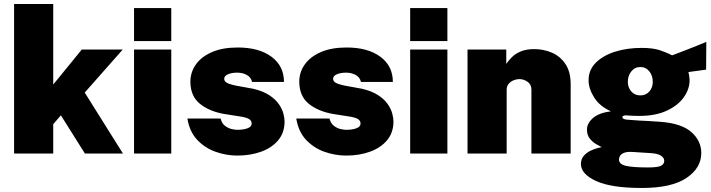

<svg xmlns="http://www.w3.org/2000/svg" viewBox="-20 -763 3534 954"><path d="M50 0V-743H244.5V-343L386.5 -517H590L401 -303L591 0H402L282.5 -190L244.5 -146V0Z M646 0V-517H831V0ZM646 -559V-723H831V-559Z M1159 10Q1105 10 1052 -8.5Q999 -27 960.5 -67.5Q922 -108 911 -174H1076Q1082.5 -149 1099 -137Q1115.5 -125 1132.5 -121.5Q1149.5 -118 1158 -118Q1190.5 -118 1210.5 -125.8Q1230.5 -133.5 1230.5 -149Q1230.5 -163.5 1217 -171.8Q1203.5 -180 1168.5 -185L1092 -197Q1018 -210.5 972.5 -248Q927 -285.5 926 -355Q925.5 -403 952.8 -442Q980 -481 1032.8 -504Q1085.5 -527 1161 -527Q1267 -527 1329 -481Q1391 -435 1391 -356H1232.5Q1227 -379.5 1206 -390.8Q1185 -402 1158.5 -402Q1131.5 -402 1112.8 -394Q1094 -386 1094 -371Q1094 -357.5 1112 -349.2Q1130 -341 1171.5 -334L1238 -322Q1288 -310 1318.8 -289.5Q1349.5 -269 1365.8 -245.2Q1382 -221.5 1388 -198.8Q1394 -176 1394 -160Q1394 -104.5 1362.8 -66.8Q1331.5 -29 1278.2 -9.5Q1225 10 1159 10Z M1700 10Q1646 10 1593 -8.5Q1540 -27 1501.5 -67.5Q1463 -108 1452 -174H1617Q1623.5 -149 1640 -137Q1656.5 -125 1673.5 -121.5Q1690.5 -118 1699 -118Q1731.5 -118 1751.5 -125.8Q1771.5 -133.5 1771.5 -149Q1771.5 -163.5 1758 -171.8Q1744.5 -180 1709.5 -185L1633 -197Q1559 -210.5 1513.5 -248Q1468 -285.5 1467 -355Q1466.5 -403 1493.8 -442Q1521 -481 1573.8 -504Q1626.5 -527 1702 -527Q1808 -527 1870 -481Q1932 -435 1932 -356H1773.5Q1768 -379.5 1747 -390.8Q1726 -402 1699.5 -402Q1672.5 -402 1653.8 -394Q1635 -386 1635 -371Q1635 -357.5 1653 -349.2Q1671 -341 1712.5 -334L1779 -322Q1829 -310 1859.8 -289.5Q1890.5 -269 1906.8 -245.2Q1923 -221.5 1929 -198.8Q1935 -176 1935 -160Q1935 -104.5 1903.8 -66.8Q1872.5 -29 1819.2 -9.5Q1766 10 1700 10Z M2018 0V-517H2203V0ZM2018 -559V-723H2203V-559Z M2303 0V-517H2495.5V-445.5Q2506.5 -462 2523.5 -479Q2540.5 -496 2567.5 -507.5Q2594.5 -519 2635 -519Q2680.5 -519 2721.8 -501.5Q2763 -484 2789.2 -445.5Q2815.5 -407 2815.5 -344V0H2620.5V-317.5Q2620.5 -343 2601.5 -356.5Q2582.5 -370 2560.5 -370Q2546.5 -370 2531.8 -364Q2517 -358 2507.2 -346.2Q2497.5 -334.5 2497.5 -317.5V0Z M3169.5 171Q3016.5 171 2941.5 136.2Q2866.5 101.5 2866.5 52Q2866.5 27 2881 10.8Q2895.5 -5.5 2915 -14.5Q2934.5 -23.5 2950.5 -27.5Q2966.5 -31.5 2969.5 -32Q2962 -36 2944.5 -45.5Q2927 -55 2911.8 -72.8Q2896.5 -90.5 2896.5 -119Q2896.5 -150 2925.8 -176Q2955 -202 3015.5 -210Q2959.5 -235 2932 -279Q2904.5 -323 2904.5 -364Q2904.5 -416 2941 -452Q2977.5 -488 3037.2 -506.5Q3097 -525 3167.5 -525Q3223 -525 3257 -514Q3291 -503 3319.5 -488Q3334 -493.5 3354.2 -501.2Q3374.5 -509 3397.8 -518Q3421 -527 3444.5 -536.5Q3468 -546 3489.5 -555L3488.5 -417L3400.5 -405Q3403.5 -394 3405 -381.8Q3406.5 -369.5 3406.5 -365Q3406.5 -321 3378 -280.2Q3349.5 -239.5 3293.5 -213.2Q3237.5 -187 3155.5 -187Q3143.5 -187 3121.5 -187.8Q3099.5 -188.5 3086.5 -190Q3079 -188.5 3075.8 -186.8Q3072.5 -185 3072.5 -181Q3072.5 -170.5 3095 -168.5Q3117.5 -166.5 3155.5 -164Q3169 -163.5 3197.2 -162Q3225.5 -160.5 3258.5 -158Q3366 -150.5 3415.2 -106.8Q3464.5 -63 3464.5 -3Q3464.5 72 3390.5 121.5Q3316.5 171 3169.5 171ZM3199.5 69Q3250.5 69 3265.5 60Q3280.5 51 3280.5 37Q3280.5 20.5 3263.5 10.2Q3246.5 0 3216.5 -2L3122.5 -8Q3095.5 -9.5 3081 -3.8Q3066.5 2 3061 11.2Q3055.5 20.5 3055.5 29Q3055.5 53.5 3090.5 61.2Q3125.5 69 3199.5 69ZM3161.5 -289Q3189.5 -289 3206.5 -308.5Q3223.5 -328 3223.5 -357Q3223.5 -386.5 3206.5 -408.2Q3189.5 -430 3161.5 -430Q3134 -430 3116.8 -408.2Q3099.5 -386.5 3099.5 -357Q3099.5 -328 3116.8 -308.5Q3134 -289 3161.5 -289Z"/></svg>

Font: Public Sans Thin Black
Style: Regular
Weight: 900
Version: Version 2.001